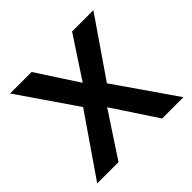

<svg xmlns="http://www.w3.org/2000/svg" viewBox="-139 -684 828 828"><g transform="rotate(-45 275.5 -270.0)"><path d="M12.2 0H142.1L274.9 -202.1L408.2 0H538.1L347.2 -275.9L528.8 -540H398.9L274.9 -351.1L151.9 -540H21L202.1 -275.9Z"/></g></svg>

Font: Sahel SemiBold
Style: Bold
Weight: 600
Foundry: Saber Rastikerdar (saber.rastikerdar@gmail.com)
Version: Version 3.4.0